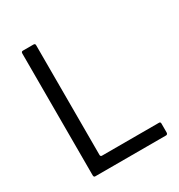

<svg xmlns="http://www.w3.org/2000/svg" viewBox="-160 -775 823 883"><g transform="rotate(-30 251.0 -333.5)"><path d="M81.7 -11V-657Q81.7 -667 90.7 -667H146.8Q156.5 -667 155.8 -656.8V-74.7Q156.7 -66.8 163.5 -66.8H466.3Q474.8 -67 474.8 -58.3V-11.2Q474.7 -1 466.3 0H89Q81.7 0 81.7 -11Z"/></g></svg>

Font: Vivano Light
Style: Regular
Weight: 300
Designer: Joe Prince, Josias Burgherr
Version: Version 2.064;September 19, 2022;FontCreator 14.0.0.2877 64-